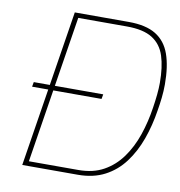

<svg xmlns="http://www.w3.org/2000/svg" viewBox="-82 -807 826 882"><g transform="rotate(10 331.5 -366.0)"><path d="M62 -362 66 -384H390L386 -362ZM80 0 196 -732H448Q528 -732 574.5 -703.5Q621 -675 641 -618.5Q661 -562 661 -478Q661 -447 657.5 -415.5Q654 -384 649 -355Q638 -283 615 -219Q592 -155 555 -105.5Q518 -56 464.5 -28Q411 0 339 0ZM107 -22H338Q406 -22 455.5 -49.5Q505 -77 539.5 -125Q574 -173 595 -234.5Q616 -296 626 -364Q631 -396 634 -426Q637 -456 637 -481Q637 -555 620.5 -606Q604 -657 562 -683.5Q520 -710 443 -710H216Z"/></g></svg>

Font: Exo Thin Thin
Style: Italic
Weight: 250
Italic angle: -9°
Version: Version 2.000